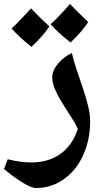

<svg xmlns="http://www.w3.org/2000/svg" viewBox="-60 -697 524 967"><path d="M120.1 250Q98.1 250 51.8 221.4Q5.4 192.9 -40 153.8L-21 105Q42 121.1 98.1 121.1Q184.6 121.1 245.1 77.4Q305.7 33.7 332 -47.9Q321.8 -69.3 312.5 -85Q303.2 -100.6 268.1 -155.3Q234.9 -206.1 219 -242.4Q203.1 -278.8 203.1 -307.1Q203.1 -341.3 231 -375.2Q258.8 -409.2 301.8 -430.2Q312.5 -385.3 328.1 -339.8Q343.8 -294.4 358.4 -250.2Q373 -206.1 383.5 -164.3Q394 -122.6 394 -85Q394 7.3 358.6 85Q323.2 162.6 260.5 206.3Q197.8 250 120.1 250ZM188.5 -564Q158.7 -518.1 98.6 -460.9Q35.6 -510.7 -1.5 -553.7Q24.9 -578.1 50.8 -606Q76.7 -633.8 96.7 -654.8Q131.3 -617.2 188.5 -564ZM384.3 -585.9Q352.5 -537.6 295.4 -482.9Q231.9 -532.2 195.3 -574.7Q240.2 -616.7 292.5 -676.8Q330.1 -637.7 384.3 -585.9Z"/></svg>

Font: Sahl Naskh
Style: Bold
Weight: 700
Designer: Pascal Zoghbi
Version: Version 1.001